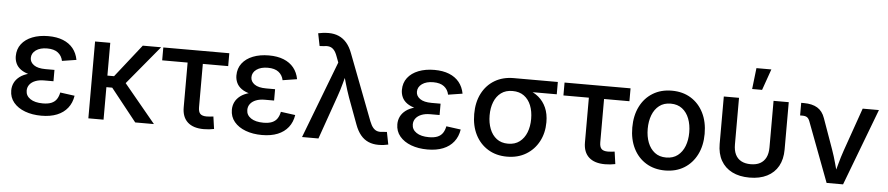

<svg xmlns="http://www.w3.org/2000/svg" viewBox="-43 -1036 6162 1333"><g transform="rotate(5 3037.5 -369.5)"><path d="M266.1 10.3Q202.6 10.3 152.1 -8.5Q101.6 -27.3 72.3 -62.5Q43 -97.7 43 -146.5Q43 -174.8 54.9 -199.7Q66.9 -224.6 92 -243.7Q117.2 -262.7 157.2 -273.2Q197.3 -283.7 252.9 -283.7H329.6V-235.4H264.6Q229.5 -235.4 203.9 -225.3Q178.2 -215.3 164.1 -197Q149.9 -178.7 149.9 -154.3Q149.9 -118.7 181.6 -97.2Q213.4 -75.7 269 -75.7Q305.2 -75.7 328.6 -85.4Q352.1 -95.2 365 -114.5Q377.9 -133.8 383.3 -161.6L484.4 -147.9Q476.6 -97.7 448.7 -62.3Q420.9 -26.9 375 -8.3Q329.1 10.3 266.1 10.3ZM255.9 -257.8Q200.2 -257.8 161.6 -267.6Q123 -277.3 99.1 -294.7Q75.2 -312 64.5 -335.7Q53.7 -359.4 53.7 -386.2Q53.7 -435.5 80.8 -470.9Q107.9 -506.3 156.2 -525.4Q204.6 -544.4 267.1 -544.4Q326.7 -544.4 370.1 -526.9Q413.6 -509.3 440.2 -476.6Q466.8 -443.8 475.6 -397L376 -381.3Q368.7 -417 341.8 -437.7Q314.9 -458.5 266.6 -458.5Q217.8 -458.5 188.2 -437.3Q158.7 -416 158.7 -382.8Q158.7 -353.5 185.8 -334Q212.9 -314.5 267.1 -314.5H329.6V-257.8Z M699.2 -535.6V0H593.3V-535.6ZM1053.7 -535.6 797.4 -226.6H666L665 -307.1H745.6L925.8 -535.6ZM919.9 0 736.8 -230.5 804.2 -297.4 1050.3 0Z M1397.9 4.9Q1323.7 4.9 1284.9 -30.8Q1246.1 -66.4 1246.1 -133.8V-445.8H1068.8V-535.6H1528.8V-445.8H1352.1V-144Q1352.1 -112.3 1365.2 -98.4Q1378.4 -84.5 1409.7 -84.5Q1419.9 -84.5 1433.1 -85.7Q1446.3 -86.9 1457 -88.4L1469.2 -2.4Q1453.1 1 1434.8 2.9Q1416.5 4.9 1397.9 4.9Z M1803.7 10.3Q1740.2 10.3 1689.7 -8.5Q1639.2 -27.3 1609.9 -62.5Q1580.6 -97.7 1580.6 -146.5Q1580.6 -174.8 1592.5 -199.7Q1604.5 -224.6 1629.6 -243.7Q1654.8 -262.7 1694.8 -273.2Q1734.9 -283.7 1790.5 -283.7H1867.2V-235.4H1802.2Q1767.1 -235.4 1741.5 -225.3Q1715.8 -215.3 1701.7 -197Q1687.5 -178.7 1687.5 -154.3Q1687.5 -118.7 1719.2 -97.2Q1751 -75.7 1806.6 -75.7Q1842.8 -75.7 1866.2 -85.4Q1889.6 -95.2 1902.6 -114.5Q1915.5 -133.8 1920.9 -161.6L2022 -147.9Q2014.2 -97.7 1986.3 -62.3Q1958.5 -26.9 1912.6 -8.3Q1866.7 10.3 1803.7 10.3ZM1793.5 -257.8Q1737.8 -257.8 1699.2 -267.6Q1660.6 -277.3 1636.7 -294.7Q1612.8 -312 1602.1 -335.7Q1591.3 -359.4 1591.3 -386.2Q1591.3 -435.5 1618.4 -470.9Q1645.5 -506.3 1693.8 -525.4Q1742.2 -544.4 1804.7 -544.4Q1864.3 -544.4 1907.7 -526.9Q1951.2 -509.3 1977.8 -476.6Q2004.4 -443.8 2013.2 -397L1913.6 -381.3Q1906.2 -417 1879.4 -437.7Q1852.5 -458.5 1804.2 -458.5Q1755.4 -458.5 1725.8 -437.3Q1696.3 -416 1696.3 -382.8Q1696.3 -353.5 1723.4 -334Q1750.5 -314.5 1804.7 -314.5H1867.2V-257.8Z M2082.5 0 2288.1 -537.1 2272.9 -577.6Q2262.2 -607.9 2248.5 -623Q2234.9 -638.2 2216.8 -642.1Q2198.7 -646 2174.3 -641.6L2148.9 -640.1L2131.3 -727.5Q2144 -730.5 2163.8 -732.9Q2183.6 -735.4 2204.1 -735.4Q2243.2 -735.4 2274.4 -721.9Q2305.7 -708.5 2329.8 -680.7Q2354 -652.8 2370.1 -609.4L2545.4 -150.9Q2557.1 -120.6 2571 -105Q2585 -89.4 2602.5 -85.2Q2620.1 -81.1 2643.1 -85L2666.5 -86.4L2683.6 0Q2671.9 2.9 2653.6 5.4Q2635.3 7.8 2614.7 7.8Q2576.7 7.8 2545.7 -5.4Q2514.6 -18.6 2491.2 -46.6Q2467.8 -74.7 2451.7 -118.2L2383.8 -301.3Q2366.7 -349.6 2353.5 -396Q2340.3 -442.4 2326.7 -490.7H2357.9Q2344.7 -443.8 2332.3 -396.5Q2319.8 -349.1 2302.7 -301.3L2196.8 0Z M2957 10.3Q2893.6 10.3 2843 -8.5Q2792.5 -27.3 2763.2 -62.5Q2733.9 -97.7 2733.9 -146.5Q2733.9 -174.8 2745.8 -199.7Q2757.8 -224.6 2783 -243.7Q2808.1 -262.7 2848.1 -273.2Q2888.2 -283.7 2943.8 -283.7H3020.5V-235.4H2955.6Q2920.4 -235.4 2894.8 -225.3Q2869.1 -215.3 2855 -197Q2840.8 -178.7 2840.8 -154.3Q2840.8 -118.7 2872.6 -97.2Q2904.3 -75.7 2960 -75.7Q2996.1 -75.7 3019.5 -85.4Q3043 -95.2 3055.9 -114.5Q3068.8 -133.8 3074.2 -161.6L3175.3 -147.9Q3167.5 -97.7 3139.6 -62.3Q3111.8 -26.9 3065.9 -8.3Q3020 10.3 2957 10.3ZM2946.8 -257.8Q2891.1 -257.8 2852.5 -267.6Q2814 -277.3 2790 -294.7Q2766.1 -312 2755.4 -335.7Q2744.6 -359.4 2744.6 -386.2Q2744.6 -435.5 2771.7 -470.9Q2798.8 -506.3 2847.2 -525.4Q2895.5 -544.4 2958 -544.4Q3017.6 -544.4 3061 -526.9Q3104.5 -509.3 3131.1 -476.6Q3157.7 -443.8 3166.5 -397L3066.9 -381.3Q3059.6 -417 3032.7 -437.7Q3005.9 -458.5 2957.5 -458.5Q2908.7 -458.5 2879.2 -437.3Q2849.6 -416 2849.6 -382.8Q2849.6 -353.5 2876.7 -334Q2903.8 -314.5 2958 -314.5H3020.5V-257.8Z M3511.2 11.7Q3435.5 11.7 3378.7 -23.2Q3321.8 -58.1 3290.5 -119.9Q3259.3 -181.6 3259.3 -263.7Q3259.3 -345.7 3290.5 -406.7Q3321.8 -467.8 3378.4 -501.7Q3435.1 -535.6 3510.7 -535.6H3818.4V-449.7H3593.8L3510.7 -445.8Q3463.4 -445.8 3431.4 -422.1Q3399.4 -398.4 3383.1 -357.4Q3366.7 -316.4 3366.7 -263.7Q3366.7 -211.4 3383.1 -169.4Q3399.4 -127.4 3431.4 -103Q3463.4 -78.6 3511.2 -78.6Q3559.1 -78.6 3591.3 -103.3Q3623.5 -127.9 3639.9 -169.7Q3656.2 -211.4 3656.2 -263.7Q3656.2 -316.4 3639.9 -357.4Q3623.5 -398.4 3591.3 -422.1Q3559.1 -445.8 3511.2 -445.8V-479Q3565.9 -479 3612.1 -464.8Q3658.2 -450.7 3691.9 -422.4Q3725.6 -394 3744.6 -351.1Q3763.7 -308.1 3763.7 -250Q3763.7 -175.3 3732.2 -116Q3700.7 -56.6 3644 -22.5Q3587.4 11.7 3511.2 11.7Z M4194.3 4.9Q4120.1 4.9 4081.3 -30.8Q4042.5 -66.4 4042.5 -133.8V-445.8H3865.2V-535.6H4325.2V-445.8H4148.4V-144Q4148.4 -112.3 4161.6 -98.4Q4174.8 -84.5 4206.1 -84.5Q4216.3 -84.5 4229.5 -85.7Q4242.7 -86.9 4253.4 -88.4L4265.6 -2.4Q4249.5 1 4231.2 2.9Q4212.9 4.9 4194.3 4.9Z M4612.8 11.7Q4537.1 11.7 4480.2 -23.2Q4423.3 -58.1 4392.1 -120.6Q4360.8 -183.1 4360.8 -265.6Q4360.8 -349.1 4392.1 -411.9Q4423.3 -474.6 4480.2 -509.5Q4537.1 -544.4 4612.8 -544.4Q4689 -544.4 4745.6 -509.5Q4802.2 -474.6 4833.7 -411.9Q4865.2 -349.1 4865.2 -265.6Q4865.2 -183.1 4833.7 -120.6Q4802.2 -58.1 4745.6 -23.2Q4689 11.7 4612.8 11.7ZM4612.8 -78.6Q4660.6 -78.6 4692.9 -103.5Q4725.1 -128.4 4741.5 -170.7Q4757.8 -212.9 4757.8 -265.6Q4757.8 -318.8 4741.5 -361.6Q4725.1 -404.3 4692.9 -429.2Q4660.6 -454.1 4612.8 -454.1Q4564.9 -454.1 4533 -429.2Q4501 -404.3 4484.6 -361.8Q4468.3 -319.3 4468.3 -265.6Q4468.3 -212.9 4484.6 -170.7Q4501 -128.4 4533 -103.5Q4564.9 -78.6 4612.8 -78.6Z M5201.2 9.8Q5130.4 9.8 5079.8 -15.9Q5029.3 -41.5 5002.2 -89.6Q4975.1 -137.7 4975.1 -205.1V-535.6H5081.1V-210.9Q5081.1 -169.4 5094.7 -141.1Q5108.4 -112.8 5135.5 -98.1Q5162.6 -83.5 5201.2 -83.5Q5240.7 -83.5 5267.3 -98.1Q5293.9 -112.8 5307.9 -141.1Q5321.8 -169.4 5321.8 -210.9V-535.6H5427.7V-205.1Q5427.7 -137.7 5400.9 -89.6Q5374 -41.5 5323.2 -15.9Q5272.5 9.8 5201.2 9.8ZM5166.5 -604.5 5183.6 -751.5H5287.6L5235.8 -604.5Z M5738.3 0 5581.5 -416Q5574.2 -435.5 5562.7 -443.1Q5551.3 -450.7 5530.8 -450.7H5514.2V-538.6H5532.7Q5591.3 -538.6 5627.4 -516.6Q5663.6 -494.6 5680.2 -446.8L5755.9 -234.9Q5772.9 -187 5785.6 -139.4Q5798.3 -91.8 5811.5 -44.9H5782.2Q5795.4 -91.8 5808.1 -139.4Q5820.8 -187 5837.4 -234.9L5942.9 -535.6H6056.2L5853 0Z"/></g></svg>

Font: Inter 20pt Medium
Style: Regular
Weight: 500
Version: Version 4.001;git-66647c0bb